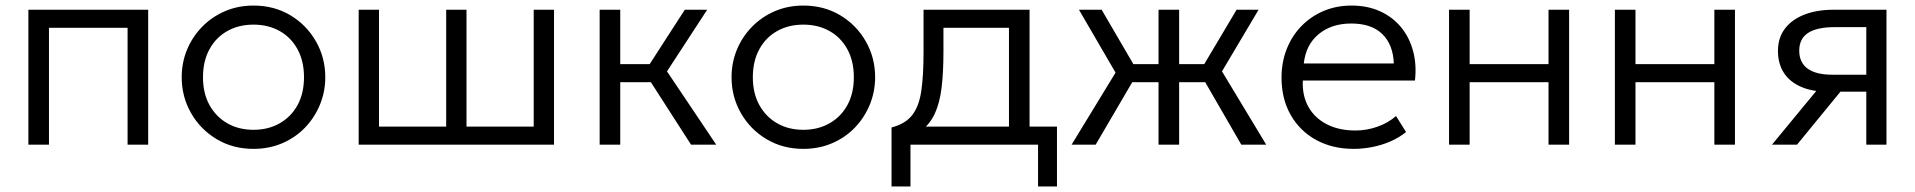

<svg xmlns="http://www.w3.org/2000/svg" viewBox="-20 -520 6882 690"><path d="M82 0V-485H512.5V0H438.5V-420H156V0Z M891 15Q817 15 758.5 -20Q700 -55 666.5 -113.8Q633 -172.5 633 -242.5Q633 -295 652.2 -341.5Q671.5 -388 706.5 -423.8Q741.5 -459.5 788.5 -479.8Q835.5 -500 891 -500Q965.5 -500 1023.8 -465Q1082 -430 1115.5 -371.2Q1149 -312.5 1149 -242.5Q1149 -190.5 1129.8 -143.8Q1110.5 -97 1076 -61.2Q1041.5 -25.5 994.2 -5.2Q947 15 891 15ZM891 -53.5Q944 -53.5 985 -76.8Q1026 -100 1049.2 -142.2Q1072.5 -184.5 1072.5 -242.5Q1072.5 -300.5 1049.2 -343Q1026 -385.5 985 -408.5Q944 -431.5 891 -431.5Q838 -431.5 797 -408.5Q756 -385.5 732.8 -343Q709.5 -300.5 709.5 -242.5Q709.5 -184.5 733 -142.2Q756.5 -100 797.2 -76.8Q838 -53.5 891 -53.5Z M1269 0V-485H1342V-65H1583.5V-485H1656.5V-65H1898V-485H1971V0Z M2463.5 0 2296 -260.5 2441 -485H2521.5L2377 -263.5L2554 0ZM2135 0V-485H2209V-289.5H2353.5V-224.5H2209V0Z M2867 15Q2793 15 2734.5 -20Q2676 -55 2642.5 -113.8Q2609 -172.5 2609 -242.5Q2609 -295 2628.2 -341.5Q2647.5 -388 2682.5 -423.8Q2717.5 -459.5 2764.5 -479.8Q2811.5 -500 2867 -500Q2941.5 -500 2999.8 -465Q3058 -430 3091.5 -371.2Q3125 -312.5 3125 -242.5Q3125 -190.5 3105.8 -143.8Q3086.5 -97 3052 -61.2Q3017.5 -25.5 2970.2 -5.2Q2923 15 2867 15ZM2867 -53.5Q2920 -53.5 2961 -76.8Q3002 -100 3025.2 -142.2Q3048.5 -184.5 3048.5 -242.5Q3048.5 -300.5 3025.2 -343Q3002 -385.5 2961 -408.5Q2920 -431.5 2867 -431.5Q2814 -431.5 2773 -408.5Q2732 -385.5 2708.8 -343Q2685.5 -300.5 2685.5 -242.5Q2685.5 -184.5 2709 -142.2Q2732.5 -100 2773.2 -76.8Q2814 -53.5 2867 -53.5Z M3606 0V-420H3370.5V-334Q3370.5 -261 3364 -206.2Q3357.5 -151.5 3340 -113Q3322.5 -74.5 3290.5 -50.2Q3258.5 -26 3208 -14.5L3184 -62Q3233 -74.5 3257.8 -105.8Q3282.5 -137 3290.8 -192.5Q3299 -248 3299 -334V-485H3680V0ZM3184 150V-62L3240.5 -55L3251.5 -65H3778.5V150H3710.5V0H3252V150Z M4143.5 0V-224.5H4012.5V-289.5H4143.5V-485H4217.5V-289.5H4348V-224.5H4217.5V0ZM3831 0 3989 -259 3857.5 -485H3939L4070 -260.5L3917.5 0ZM4441 0 4290.5 -260.5 4424 -485H4503L4371.5 -263.5L4530.5 0Z M4845 15Q4768.5 15 4710 -17Q4651.5 -49 4618.5 -106.8Q4585.5 -164.5 4585.5 -241Q4585.5 -296.5 4604.2 -344Q4623 -391.5 4657.2 -426.5Q4691.5 -461.5 4737.2 -480.8Q4783 -500 4837 -500Q4894.5 -500 4939.5 -479.5Q4984.5 -459 5014.8 -422.5Q5045 -386 5058.2 -336.8Q5071.5 -287.5 5065 -230.5H4662Q4659.5 -176.5 4682 -136.2Q4704.5 -96 4748 -73.5Q4791.5 -51 4851.5 -51Q4891 -51 4929.8 -64.5Q4968.5 -78 4997 -103L5033 -45.5Q5008.5 -25.5 4976.8 -11.8Q4945 2 4911.2 8.5Q4877.5 15 4845 15ZM4665.5 -292H4989Q4986.5 -359.5 4947.8 -397.5Q4909 -435.5 4836 -435.5Q4765.5 -435.5 4719.2 -397.5Q4673 -359.5 4665.5 -292Z M5187.5 0V-485H5261.5V-289.5H5545V-485H5619V0H5545V-224.5H5261.5V0Z M5783.5 0V-485H5857.5V-289.5H6141V-485H6215V0H6141V-224.5H5857.5V0Z M6348 0 6547.5 -242 6558 -190Q6494.5 -189.5 6452.5 -208Q6410.5 -226.5 6390 -259.5Q6369.5 -292.5 6369.5 -337Q6369.5 -384 6394.5 -417Q6419.5 -450 6464.5 -467.5Q6509.5 -485 6569 -485H6759.5V0H6687V-422.5H6574Q6510 -422.5 6478 -401.8Q6446 -381 6446 -338Q6446 -295.5 6476 -273.5Q6506 -251.5 6565 -251.5H6700V-190.5H6594L6438 0Z"/></svg>

Font: Geologica Cursive ExtraLight
Style: Regular
Weight: 250
Designer: Sindre Bremnes, Frode Helland
Foundry: Monokrom Skriftforlag AS
Version: Version 1.010;gftools[0.9.28]